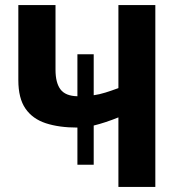

<svg xmlns="http://www.w3.org/2000/svg" viewBox="-20 -734 711 754"><path d="M590 -714V0H445V-273Q393 -252 348 -241V-87H284V-233Q212 -233 160 -250Q108 -267 80 -307.5Q52 -348 52 -419V-714H198V-460Q198 -409 217.5 -383Q237 -357 284 -356V-521H348V-360Q370 -363 394 -370.5Q418 -378 445 -388V-714Z"/></svg>

Font: Noto Sans SemiCondensed
Style: Bold
Weight: 700
Width: 4
Designer: Monotype Design Team
Foundry: Monotype Imaging Inc.
Version: Version 2.013; ttfautohint (v1.8.4.7-5d5b)